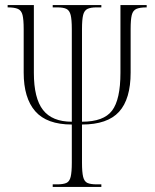

<svg xmlns="http://www.w3.org/2000/svg" viewBox="-20 -734 607 754"><path d="M187 0V-10H204Q228 -10 240.5 -15.5Q253 -21 257.5 -39.5Q262 -58 262 -95V-245Q164 -245 118.5 -297Q73 -349 73 -449V-620Q73 -657 68.5 -675Q64 -693 50.5 -699Q37 -705 10 -705V-714H113V-448Q113 -348 149 -302Q185 -256 262 -256V-620Q262 -657 257.5 -675Q253 -693 241 -699Q229 -705 205 -705H187V-714H378V-705H359Q336 -705 323.5 -699Q311 -693 306.5 -675Q302 -657 302 -620V-256Q387 -256 420 -299.5Q453 -343 453 -448V-714H556V-705Q529 -705 515.5 -699Q502 -693 497.5 -675Q493 -657 493 -620V-449Q493 -345 447.5 -295Q402 -245 302 -245V-95Q302 -58 306.5 -39.5Q311 -21 323.5 -15.5Q336 -10 360 -10H378V0Z"/></svg>

Font: Noto Serif Display ExtraCondensed ExtraLight
Style: Regular
Weight: 200
Width: 2
Designer: Monotype Design Team
Foundry: Monotype Imaging Inc.
Version: Version 2.009